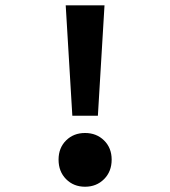

<svg xmlns="http://www.w3.org/2000/svg" viewBox="-20 -690 640 722"><path d="M252 -254.9 227.1 -669.9H373L348.1 -254.9ZM200.2 -89.8Q200.2 -133.8 228.5 -161.9Q256.8 -189.9 299.8 -189.9Q342.8 -189.9 371.3 -161.9Q399.9 -133.8 399.9 -89.8Q399.9 -44.9 371.3 -16.4Q342.8 12.2 299.8 12.2Q256.8 12.2 228.5 -16.4Q200.2 -44.9 200.2 -89.8Z"/></svg>

Font: Office Code Pro D Bold
Style: Regular
Weight: 700
Designer: Nathan Rutzky & Paul D. Hunt
Foundry: Adobe Systems Incorporated
Version: Version 1.004;PS 001.004;hotconv 1.0.70;makeotf.lib2.5.58329